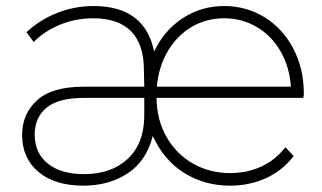

<svg xmlns="http://www.w3.org/2000/svg" viewBox="-20 -603 1053 627"><path d="M970 -283.3H491.1Q492.2 -211.1 523.9 -155.6Q555.6 -100 610 -68.9Q664.4 -37.8 732.2 -37.8Q786.7 -37.8 832.8 -58.9Q878.9 -80 912.2 -122.2L938.9 -93.3Q902.2 -45.6 848.3 -21.1Q794.4 3.3 731.1 3.3Q648.9 3.3 582.2 -37.8Q515.6 -78.9 478.9 -158.9Q457.8 -76.7 396.7 -36.7Q335.6 3.3 252.2 3.3Q158.9 3.3 105.6 -41.7Q52.2 -86.7 52.2 -162.2Q52.2 -231.1 101.1 -275.6Q150 -320 254.4 -320H451.1L450 -373.3Q450 -457.8 408.3 -500.6Q366.7 -543.3 284.4 -543.3Q226.7 -543.3 175.6 -522.2Q124.4 -501.1 90 -465.6L66.7 -497.8Q108.9 -537.8 166.1 -560.6Q223.3 -583.3 285.6 -583.3Q453.3 -583.3 483.3 -434.4Q515.6 -503.3 576.1 -543.3Q636.7 -583.3 712.2 -583.3Q784.4 -583.3 843.9 -546.7Q903.3 -510 937.8 -444.4Q972.2 -378.9 972.2 -296.7Q972.2 -287.8 970 -283.3ZM492.2 -320H930Q925.6 -384.4 896.1 -435.6Q866.7 -486.7 818.3 -515Q770 -543.3 712.2 -543.3Q653.3 -543.3 605.6 -515Q557.8 -486.7 527.8 -435.6Q497.8 -384.4 492.2 -320ZM451.1 -225.6V-283.3H254.4Q170 -283.3 131.7 -251.1Q93.3 -218.9 93.3 -163.3Q93.3 -103.3 136.1 -68.9Q178.9 -34.4 254.4 -34.4Q344.4 -34.4 397.8 -85Q451.1 -135.6 451.1 -225.6Z"/></svg>

Font: Paperlogy 2 ExtraLight
Style: Regular
Weight: 250
Designer: redesigned by Lee Juim, glyphs from Gmarket Sans & Montserrat
Foundry: PT&
Version: Version 1.001